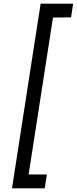

<svg xmlns="http://www.w3.org/2000/svg" viewBox="-20 -800 416 1040"><path d="M267 -705 135 145H234L222 220H45L200 -780H376L365 -706Z"/></svg>

Font: Von Book
Style: Italic
Weight: 400
Version: Version 4.000; ttfautohint (v1.8.4.7-5d5b)